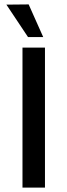

<svg xmlns="http://www.w3.org/2000/svg" viewBox="-20 -851 306 871"><path d="M9 -830 110 -831 176 -683H107ZM184 0H82V-635H184Z"/></svg>

Font: Gemunu Libre SemiBold
Style: Regular
Weight: 600
Designer: Puspanada Ekanayake, Sola Matas, Pathum Egodawatta, Kosala Senevirathne
Foundry: mooniak
Version: Version 1.100